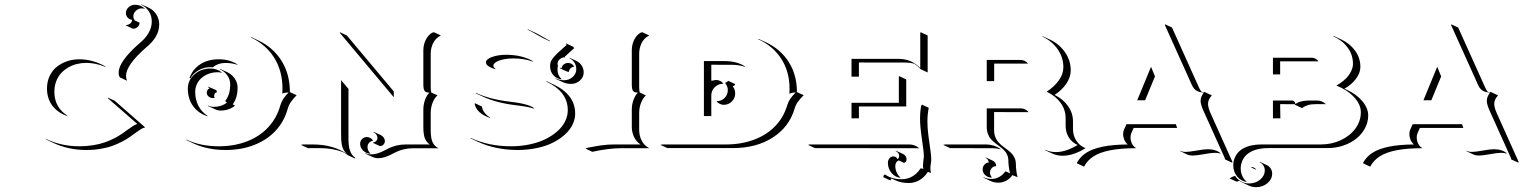

<svg xmlns="http://www.w3.org/2000/svg" viewBox="-20 -628 6601 832"><path d="M178.5 -26.4Q244.9 5.9 324.2 5.9Q356 5.9 384.8 1.1Q413.6 -3.7 434.9 -11.4Q456.3 -19 475 -28.6Q493.7 -38.1 508.1 -48.1Q522.5 -58.1 534.1 -66.7Q545.7 -75.2 556.3 -81.9Q566.9 -88.6 575 -90.8Q565.7 -99.1 535.4 -125.5Q505.1 -151.9 479.5 -174.3Q453.9 -196.8 448.2 -201.7L447.3 -205.1L477.3 -191.2L609.1 -75.9Q601.3 -74.7 591.2 -68.6Q581.1 -62.5 569.3 -53.8Q557.6 -45.2 543.2 -34.9Q528.8 -24.7 509.6 -14.6Q490.5 -4.6 468.6 3.5Q446.8 11.7 417 16.8Q387.2 22 354.2 22Q276.9 22 211.7 -8.5L181.6 -22.7ZM183.6 -244.1Q183.6 -274.7 195.4 -299.3Q207.3 -324 227.2 -339.4Q247.1 -354.7 271.7 -362.9Q296.4 -371.1 323.2 -371.1Q381.8 -371.1 439.5 -338.9L434.6 -339.1Q393.1 -355.5 353.5 -355.5Q332.5 -355.5 312.6 -350.5Q292.7 -345.5 275 -335.1Q257.3 -324.7 244.1 -310.2Q231 -295.7 223.3 -275Q215.6 -254.4 215.6 -230Q215.6 -195.3 230.5 -169.4Q245.4 -143.6 271.2 -127.4L273.7 -124.5Q254.4 -130.6 238.4 -141Q222.4 -151.4 210 -166.1Q197.5 -180.9 190.6 -200.9Q183.6 -220.9 183.6 -244.1ZM494.1 -313Q494.1 -360.6 581.1 -437.5Q637.7 -482.9 637.7 -535.2Q637.7 -559.8 624.5 -579.6Q611.3 -599.4 590.3 -608.2L594.2 -608.4L624.5 -594.5Q645 -585 657.5 -565.4Q669.9 -545.9 669.9 -521.5Q669.9 -467.8 612.1 -421.4Q526.1 -345.9 526.1 -299.1Q526.1 -288.3 530.5 -278.1L500.5 -292.2L496.1 -298.6Q494.1 -305.9 494.1 -313ZM525.6 -571.3Q525.6 -586.2 537.5 -596.8Q549.3 -607.4 565.4 -607.4Q589.8 -607.4 608.4 -590.1L605 -590.6Q599.9 -591.8 595.7 -591.8Q580.3 -591.8 569.1 -581.5Q557.9 -571.3 557.9 -557.4Q557.9 -547.1 564.5 -539.3L584.7 -529.8Q584.7 -518.8 576.3 -511.1Q567.9 -503.4 555.9 -503.4L525.9 -517.6V-519.5Q535.6 -519.5 543.6 -525.5Q551.5 -531.5 552.5 -542Q541.3 -543 533.4 -551.4Q525.6 -559.8 525.6 -571.3Z M787.4 -23.2Q848.9 5.9 927.7 5.9Q995.6 5.9 1050.8 -15.6Q1106 -37.1 1142.7 -76.9Q1179.4 -116.7 1194.6 -170.7Q1199.2 -186.8 1207.8 -199.8Q1216.3 -212.9 1230.7 -227.5Q1213.6 -227.1 1203.4 -222.2Q1204.1 -230.5 1204.1 -244.1Q1204.1 -320.6 1168 -378.1Q1131.8 -435.5 1066.9 -465.8L1068.1 -467.3L1098.1 -453.4Q1163.3 -422.9 1199.7 -364.9Q1236.1 -306.9 1236.1 -230.2V-229L1265.4 -215.3Q1250 -200 1240.6 -186.3Q1231.2 -172.6 1226.6 -156Q1211.4 -101.6 1174.3 -61.5Q1137.2 -21.5 1081.5 0.2Q1025.9 22 957.8 22Q879.4 22 817.6 -6.8L787.6 -21ZM793.9 -244.1Q793.9 -280.3 822.6 -305.7Q851.3 -331.1 891.6 -331.1Q921.1 -331.1 942.9 -312.7L939.2 -313.2Q930.7 -315.2 921.6 -314.9Q903.6 -314.9 886.4 -309Q869.1 -303 855.7 -292.2Q842.3 -281.5 834.1 -265.3Q825.9 -249 825.9 -230Q825.9 -196 839.8 -169.3Q853.8 -142.6 879.2 -126.2L880.9 -123.8Q840.3 -136 817.1 -167.7Q793.9 -199.5 793.9 -244.1ZM801.3 -289.8Q814.2 -327.6 847.7 -349.4Q881.1 -371.1 927.7 -371.1Q976.8 -371.1 1011 -347.4L1006.6 -347.9Q984.1 -355 957.8 -355.2Q925 -355.2 904.8 -338.1L902.6 -336.4Q897.2 -336.9 891.6 -336.9Q864.3 -336.9 840.8 -323.6Q817.4 -310.3 804.7 -288.1Q804 -288.3 801.3 -289.8ZM876 -226.6Q876 -231.9 878.8 -237.3Q881.6 -242.7 887.5 -243.9Q886.2 -248.5 880.6 -250.7L881.6 -252.4L914.1 -238.8Q919.9 -236.1 919.7 -229V-228Q914.8 -228 911.4 -223.5Q908 -219 908 -212.4Q908 -208.7 909.4 -205.3L909.9 -203.4Q906.7 -203.1 903.3 -203.1Q891.6 -203.1 883.8 -210Q876 -216.8 876 -226.6ZM880.9 -171.4Q892.6 -165 906.2 -165Q939.2 -165 963.6 -183.1Q959.5 -184.8 956.1 -190.2Q967.3 -205.6 972.4 -222.5Q977.5 -239.5 977.5 -262.7Q977.5 -283.7 965.1 -301.3Q952.6 -318.8 931.9 -328.4L933.1 -329.8L963.4 -315.9Q984.4 -306.2 996.9 -288.1Q1009.5 -270 1009.5 -248.5Q1009.5 -203.9 988.5 -176L998.5 -170.2Q972.2 -148.9 936.3 -148.9Q923.8 -148.9 912.6 -154.3L882.6 -168.2Z M1284.2 0 1292 -2H1336.4Q1422.1 -2 1482.9 38.8Q1474.6 31.2 1469.4 22.2Q1464.1 13.2 1461.8 1.3Q1459.5 -10.5 1458.7 -21.2Q1458 -32 1458 -48.8V-280.8L1491 -241.5L1490 -239.5V-34.9Q1490 -23.4 1490.2 -16Q1490.5 -8.5 1491.5 1.1Q1492.4 10.7 1494.4 17.6Q1496.3 24.4 1499.5 31.7Q1502.7 39.1 1507.8 45Q1512.9 51 1519.8 56.2L1517.8 58.8L1488.3 44.9Q1478 37.4 1466.6 31.2Q1421.4 13.9 1366.5 13.9H1314.2ZM1452.1 -486.3 1453.1 -488.3 1483.2 -474.1 1684.6 -233.9 1686.5 -231.4V-206.5ZM1540.5 -5.1Q1540.5 -17.1 1549.1 -25.6Q1557.6 -34.2 1569.3 -34.2Q1577.4 -34.2 1585.3 -29.8Q1593.3 -25.4 1596.4 -17.6H1594.2Q1584.7 -15.6 1578.6 -8.2Q1572.5 -0.7 1572.5 8.8Q1572.5 24.2 1583.7 35.9L1585 38.1Q1566.4 37.1 1553.5 24.5Q1540.5 12 1540.5 -5.1ZM1562.5 37.4 1563.5 35.6Q1575 41 1587.9 41Q1602.3 41 1616.2 36.6Q1630.1 32.2 1642.3 25.9Q1654.5 19.5 1667.7 13.2Q1680.9 6.8 1699.2 2.4Q1717.5 -2 1738.3 -2Q1832.3 -2 1842.5 -2Q1835.2 -6.6 1829.8 -13.5Q1824.5 -20.5 1821.5 -27.6Q1818.6 -34.7 1817 -44.1Q1815.4 -53.5 1814.9 -60.9Q1814.5 -68.4 1814.5 -78.1V-152.3Q1814.5 -174.8 1821.7 -194.9Q1828.9 -215.1 1840.8 -226.6Q1833.5 -226.8 1829.2 -227.9Q1825 -229 1821.3 -232.7Q1817.6 -236.3 1816 -243.9Q1814.5 -251.5 1814.5 -263.7V-410.2Q1814.5 -433.6 1824.5 -454.3Q1834.5 -475.1 1852.5 -486.3L1860.4 -488.3L1890.4 -474.4Q1878.9 -469 1870.1 -459.8Q1861.3 -450.7 1856.3 -439.9Q1851.3 -429.2 1848.9 -418.1Q1846.4 -407 1846.4 -396V-249.8Q1846.4 -234.6 1848.9 -227.1L1876 -214.6Q1863 -204.3 1854.7 -183.2Q1846.4 -162.1 1846.4 -138.2V-64Q1846.4 -29.5 1854.6 -11.6Q1862.8 6.3 1880.9 14.6H1768.6Q1748 14.6 1729.9 19Q1711.7 23.4 1698.4 29.8Q1685.1 36.1 1672.9 42.5Q1660.6 48.8 1646.6 53.2Q1632.6 57.6 1618.2 57.6Q1605.7 57.6 1592.5 51.5ZM1596.2 -9 1598.1 -11.2Q1606.2 -12.2 1611 -17.9Q1615.7 -23.7 1615.7 -30Q1615.7 -38.3 1610.7 -45.2Q1605.7 -52 1597.4 -55.7L1599.1 -56.9L1629.4 -43Q1637.7 -39.1 1642.7 -31.9Q1647.7 -24.7 1647.7 -16.1Q1647.7 -7.6 1641.5 -1.3Q1635.3 4.9 1626.2 4.9Z M2018.8 -30.8Q2096.7 5.9 2194.3 5.9Q2238 5.9 2277.2 -2.7Q2316.4 -11.2 2345.8 -26.1Q2375.2 -41 2396.9 -60.7Q2418.5 -80.3 2429.4 -103.4Q2440.4 -126.5 2440.4 -150.4Q2440.4 -231 2347.4 -274.4L2348.4 -276.1L2378.4 -262Q2472.4 -218 2472.4 -136.2Q2472.4 -111.8 2461.3 -88.5Q2450.2 -65.2 2428.3 -45.3Q2406.5 -25.4 2376.8 -10.3Q2347.2 4.9 2307.7 13.3Q2268.3 21.7 2224.4 22Q2127 22 2049.1 -14.4L2019 -28.6ZM2036.9 -177 2038.1 -180.7 2068.1 -166.5Q2072.8 -137.9 2103.5 -118.9L2102.5 -117.2Q2045.7 -137.2 2036.9 -177ZM2041.5 -223.6 2042 -225.6Q2102.1 -197.5 2188.7 -187.5Q2271.5 -178.2 2295.7 -158.4L2293.7 -157.5Q2265.4 -166.3 2218.5 -171.6Q2131.8 -181.6 2071.8 -209.7ZM2085.9 -357.4Q2085.9 -371.6 2112.2 -381.1Q2138.4 -390.6 2173.8 -390.6Q2241.7 -390.6 2290.3 -362.5L2288.8 -361.1Q2251.7 -374.8 2203.9 -374.8Q2179.9 -374.8 2160.2 -370.4Q2140.4 -366 2129.2 -358.8Q2117.9 -351.6 2117.9 -343.5Q2117.9 -336.7 2126.5 -330.1V-327.9Q2085.9 -340.6 2085.9 -357.4ZM2266.6 -499.3 2267.1 -501.2Q2268.6 -500.5 2270.3 -499.8L2300.3 -485.8Q2311.8 -480.5 2334.5 -467Q2357.2 -453.6 2364 -450.7L2362.8 -449Q2361.8 -449.5 2351 -454.6Q2340.1 -459.7 2333.7 -462.6Q2326.7 -465.8 2302.7 -479.9Q2278.8 -493.9 2266.6 -499.3ZM2363.8 -340.6Q2363.8 -350.8 2365.6 -357.5Q2367.4 -364.3 2375.2 -374.9Q2383.1 -385.5 2396.6 -398.4Q2410.2 -411.4 2435.8 -433.8L2432.6 -437.3L2432.9 -439.9L2463.1 -425.8L2468.5 -419.4Q2440.9 -395.3 2427 -381.8L2429 -379.9Q2415.3 -379.9 2405.6 -371.5Q2396 -363 2396 -351.3Q2396 -346.7 2398.2 -342.5L2397.2 -340.6Q2395.8 -334.7 2395.8 -326.4Q2395.8 -301.5 2412.8 -286.1L2414.6 -283.7Q2391.6 -286.6 2377.7 -302.4Q2363.8 -318.1 2363.8 -340.6ZM2387.2 -288.8Q2404.5 -280.3 2423.8 -280.3Q2445.8 -280.3 2461.5 -294.3Q2477.3 -308.3 2477.3 -328.1Q2477.3 -344 2469.1 -356.8Q2460.9 -369.6 2447.8 -375.7L2449 -377.4L2479 -363.3Q2492.4 -356.9 2500.9 -343.6Q2509.3 -330.3 2509.3 -314Q2509.3 -293.5 2493 -278.9Q2476.8 -264.4 2453.9 -264.4Q2435.3 -264.4 2418.5 -272.2L2388.2 -286.1ZM2406.2 -332.5 2406.7 -334.5Q2409.9 -333 2413.6 -332.5Q2414.6 -342 2422.7 -348.6Q2430.9 -355.2 2441.9 -355.2Q2450.4 -355.2 2457.5 -350.8Q2464.6 -346.4 2468.3 -339.1L2466.3 -338.9Q2457.3 -337.2 2451.3 -330.8Q2445.3 -324.5 2445.3 -316.4Q2441.7 -316.4 2435.2 -318.8Q2428.7 -321.3 2423.2 -324Q2417.7 -326.7 2406.2 -332.5Z M2516.6 15.6 2528.8 11.7Q2533 11 2548.6 8.1Q2564.2 5.1 2571.2 4Q2578.1 2.9 2591.2 1.2Q2604.2 -0.5 2616.1 -1.2Q2627.9 -2 2640.4 -2H2755.9Q2737.8 -13.2 2727.8 -33.9Q2717.8 -54.7 2717.8 -78.1V-152.3Q2717.8 -174.8 2725 -194.8Q2732.2 -214.8 2744.1 -226.6Q2736.8 -226.8 2732.5 -227.9Q2728.3 -229 2724.5 -232.7Q2720.7 -236.3 2719.2 -243.9Q2717.8 -251.5 2717.8 -263.7V-410.2Q2717.8 -433.8 2727.7 -454.6Q2737.5 -475.3 2755.6 -486.3L2763.7 -488.3L2793.7 -474.1Q2782.2 -469.2 2773.4 -460.1Q2764.6 -450.9 2759.6 -439.9Q2754.6 -429 2752.2 -417.8Q2749.8 -406.7 2749.8 -396.2V-249.5Q2749.8 -234.4 2752.2 -227.1L2779.1 -214.4Q2766.4 -203.9 2758.1 -183Q2749.8 -162.1 2749.8 -138.4V-64Q2749.8 -53 2752.2 -42.1Q2754.6 -31.2 2759.6 -20.4Q2764.6 -9.5 2773.4 -0.5Q2782.2 8.5 2793.7 14.2H2670.7Q2619.1 14.2 2546.6 29.8Z M2841.8 0 2849.6 -2H3125Q3192.4 -2 3247.3 -22.6Q3302.2 -43.2 3338.9 -81.1Q3375.5 -118.9 3390.9 -170.7Q3395.5 -186.5 3404.4 -199.6Q3413.3 -212.6 3428 -227.5Q3413.6 -227.1 3403.6 -223.1L3400.6 -222.2L3400.9 -225.1Q3401.4 -232.4 3401.4 -244.1Q3401.4 -317.6 3365.4 -373.4Q3329.3 -429.2 3264.6 -458.5L3268.1 -459L3298.3 -445.1Q3362.3 -415.3 3397.8 -359.4Q3433.3 -303.5 3433.3 -230V-229L3462.6 -215.6Q3446.5 -199.5 3437 -186Q3427.5 -172.6 3422.9 -156Q3399.2 -77.1 3328.1 -31.7Q3257.1 13.7 3155.3 13.7H2872.1ZM3030.3 -125V-363.3H3120.1Q3173.6 -363.3 3209.5 -339.6L3207 -338.9Q3181.4 -347.2 3150.1 -347.2L3062.3 -347.4V-279.3L3064.9 -277.8Q3074.2 -281.2 3084 -281.2Q3093.3 -281.2 3101.3 -277.1Q3109.4 -272.9 3114.5 -265.6L3112.3 -265.1Q3092.5 -264.4 3078.4 -251.2Q3064.2 -238 3062.5 -218.8L3062.3 -211.9V-125ZM3085.9 -187.5V-189.5Q3105.7 -189.5 3119.8 -203.5Q3133.8 -217.5 3133.8 -237.3Q3133.8 -246.6 3130.9 -253.9Q3127.9 -261.2 3121.6 -269.5Q3126 -270 3128.4 -271.4Q3130.9 -272.7 3133.1 -276.1L3136 -277.6L3166 -263.7Q3164.1 -259 3161.6 -257.1Q3159.2 -255.1 3155 -254.2Q3165.8 -240.5 3165.8 -223.1Q3165.8 -202.6 3151.2 -188.2Q3136.7 -173.8 3116.2 -173.8Q3100.1 -173.8 3085.9 -187.5Z M3481.4 0 3489.3 -2H3920.9Q3933.3 -2 3944.6 2.7Q3955.8 7.3 3963.9 15.6L3960.2 14.6Q3955.8 13.9 3950.9 14.2L3511.5 13.9ZM3669.9 -115.2V-182.6H3875V-295.9L3877 -297.9L3907 -283.7V-166.5L3701.9 -166.7V-115.2ZM3669.9 -295.9V-373H3872.1Q3900.9 -373 3924.1 -363.4Q3947.3 -353.8 3967.8 -333V-486.3L3969.7 -488.3L3999.8 -474.4V-314L3969.7 -328.1Q3956.3 -342.5 3942.4 -351.6Q3924.3 -356.9 3902.1 -356.9L3701.9 -357.2V-295.9ZM3807.6 135.5Q3809.3 131.3 3814.7 127.9Q3843.8 148.7 3887.7 148.7Q3912.4 148.7 3933.3 136.6Q3954.3 124.5 3967.8 103.5Q3968.3 102.5 3969.2 102.1Q3970.2 101.6 3970.9 101.6H3971.7Q3975.6 101.6 3981.4 104.5Q3979.5 94.7 3979.5 87.9Q3979.5 83 3981.4 67.4Q3983.4 55.7 3983.4 48.1Q3983.4 31.5 3975.1 -24.4Q3966.8 -80.3 3966.8 -115.2Q3966.8 -142.3 3971.2 -167.5L3974.6 -174.8L4004.6 -160.9Q3998.8 -132.6 3998.8 -101.1Q3998.8 -74 4002.9 -41.6Q4007.1 -9.3 4011.2 18.4Q4015.4 46.1 4015.4 62Q4015.4 72 4013.5 82Q4011.7 92 4011.7 101.6Q4011.7 112.5 4014.4 122.1Q4012.7 120.8 4010.5 120.1Q4005.1 117.7 4002.2 117.4Q4000 117.4 3999.3 118.7Q3985.8 139.9 3964.5 152.5Q3943.1 165 3918 165Q3885.3 165 3860.6 153.6L3843.3 145.5Q3838.9 148.9 3838.9 154.3L3808.8 140.4ZM3827.6 77.1Q3827.6 65.7 3834.5 57.7Q3841.3 49.8 3851.1 49.8Q3856.4 49.8 3861.8 52.6Q3867.2 55.4 3868.4 61.3Q3871.8 60.3 3874.1 56.6Q3876.5 53 3876.5 47.9Q3876.5 40.8 3872.2 35Q3867.9 29.3 3860.8 26.4L3863 25.4L3893.3 39.3Q3900.1 42.5 3904.3 48.6Q3908.4 54.7 3908.4 61.8Q3908.4 68.4 3905 73Q3901.6 77.6 3896.7 77.6L3874.3 67.1Q3867.7 69.6 3863.6 76Q3859.6 82.5 3859.6 91.3Q3859.6 106 3865.4 118.8Q3871.1 131.6 3880.9 140.4L3882.8 142.6Q3859.4 140.6 3843.5 121.7Q3827.6 102.8 3827.6 77.1Z M4067.4 0 4074.7 -2H4251.5Q4270.8 -2 4288.1 3.8Q4305.4 9.5 4318.4 20L4312.7 18.3Q4297.6 14.2 4281.5 14.2L4097.4 13.9ZM4238 105.5Q4238 94.5 4245.5 85.8Q4252.9 77.1 4264.6 76.2Q4264.2 69.3 4260.4 63.8Q4256.6 58.3 4250.5 55.7L4252 54.2L4282.2 68.4Q4289.1 71.5 4293 77.9Q4296.9 84.2 4296.9 92Q4285.6 92 4277.8 100.1Q4270 108.2 4270 119.6Q4270 130.6 4277.3 139.6L4277.6 141.6Q4261.2 141.6 4249.6 131Q4238 120.4 4238 105.5ZM4241.9 142.1 4242.2 140.1Q4257.6 147.5 4276.4 147.5Q4294.2 147.5 4309.9 138.8Q4325.7 130.1 4335.9 115Q4340.6 115 4347.2 118.7Q4353.8 122.3 4356.9 123.3Q4353.8 112.8 4351.7 95.8Q4349.6 78.9 4349.6 69.3Q4349.6 54.7 4344.5 43Q4339.4 31.2 4331.1 23.1Q4322.8 14.9 4312.7 7.4Q4302.7 0 4292.7 -7.8Q4282.7 -15.6 4274.4 -24.8Q4266.1 -33.9 4261 -47.5Q4255.9 -61 4255.9 -78.1V-158.2H4404.3Q4423.3 -158.2 4437.7 -141.8Q4435.1 -142.1 4432.4 -142.1L4287.8 -142.3V-64Q4287.8 -47.4 4293.1 -33.9Q4298.3 -20.5 4306.6 -11.5Q4314.9 -2.4 4325 5.4Q4335 13.2 4345 20.6Q4355 28.1 4363.3 36.4Q4371.6 44.7 4376.8 56.6Q4382.1 68.6 4382.1 83.3Q4382.1 94.7 4384.2 112.3Q4386.2 129.9 4389.9 139.6Q4376 135 4367.2 130.9Q4356.7 146 4340.6 154.8Q4324.5 163.6 4305.9 163.6Q4287.6 163.6 4272 156.2ZM4255.9 -276.4V-368.2H4402.3Q4412.1 -368.2 4420.8 -363.8Q4429.4 -359.4 4435.3 -351.8L4432.4 -352.3L4288.1 -352.5V-276.4ZM4496.8 -469.5 4498.3 -470.9 4528.6 -457Q4570.1 -437.7 4595 -401.7Q4619.9 -365.7 4619.9 -323Q4619.9 -293.7 4600.7 -265.4Q4581.5 -237.1 4549.8 -216.8Q4586.2 -199.2 4607.9 -168.7Q4629.6 -138.2 4629.6 -102.1V-68.8Q4629.6 -42 4642.6 -20.6Q4655.5 0.7 4678.2 11.5L4684.3 13.9Q4630.9 46.9 4585.2 46.9Q4560.5 46.9 4540 37.4L4509.8 23.2L4509.3 20.8Q4530 31 4555.2 31Q4598.9 31 4649.9 0.2Q4625.5 -10.3 4611.6 -32.3Q4597.7 -54.4 4597.7 -83V-116.2Q4597.7 -152.6 4575.8 -182.5Q4554 -212.4 4515.6 -230.7Q4547.6 -251.2 4567.7 -278.9Q4587.9 -306.6 4587.9 -336.9Q4587.9 -379.4 4563 -414.9Q4538.1 -450.4 4496.8 -469.5Z M4646.5 77.6Q4660.6 51 4687.5 33.8Q4714.4 16.6 4758.7 7.6Q4803 -1.5 4867.2 -2Q4857.4 -9.5 4852.2 -21.9Q4846.9 -34.2 4846.9 -46.6Q4846.9 -58.1 4850.8 -66.7L4861.3 -89.8H5075.4L5080.8 -73.7H4892.6L4882.8 -52Q4878.9 -43.7 4878.9 -32.7Q4878.9 -18.3 4885.5 -5Q4892.1 8.3 4904.1 14.2Q4837.9 14.2 4792.4 22.9Q4746.8 31.7 4719.2 49.2Q4691.7 66.7 4677.5 94.2L4647.5 80.1ZM4908 -193.4 4967.8 -338.6 4984.9 -296.9 4942.1 -193.4ZM5028.3 -518.3 5028.6 -522.7 5058.6 -508.8 5176.8 -246.1Q5181.4 -236.1 5187.3 -229.7Q5193.6 -228.8 5201.2 -228.8L5231.2 -214.8Q5222.9 -205.1 5218.9 -196.5Q5214.8 -188 5214.8 -177.7Q5214.8 -161.6 5226.3 -136.2L5321 74.5L5318.1 76.4L5288.1 62.5L5287.6 57.6L5194.3 -149.4Q5182.6 -175.5 5182.6 -191.4Q5182.6 -209 5197 -227.1Q5189 -227.3 5182.6 -228.5Q5176.3 -229.7 5168.9 -232.9Q5161.6 -236.1 5155.5 -242.7Q5149.4 -249.3 5145 -259.3ZM5093.3 24.4Q5103 30.3 5118.2 30.3Q5132.8 30.3 5165.4 24.4Q5198 18.6 5213.9 18.6Q5249.3 18.6 5271 37.6L5267.3 36.9Q5255.1 34.2 5244.1 34.2Q5229 34.2 5196.2 40.2Q5163.3 46.1 5148.2 46.1Q5135 46.1 5125.7 42L5095.7 27.8Z M5308.6 145.3 5311.5 142.8Q5313.5 142.3 5320.4 138.4Q5327.4 134.5 5332.3 134.5Q5339.8 147.2 5356.1 157.1Q5372.3 167 5392.3 167Q5420.7 167 5440.7 150.3Q5460.7 133.5 5460.7 109.9Q5460.7 98.1 5454.2 88.5Q5447.8 78.9 5438 75.2L5440.4 74L5470.7 88.1Q5480.2 92.5 5486.5 102.4Q5492.7 112.3 5492.7 124Q5492.7 148.4 5472.2 165.8Q5451.7 183.1 5422.4 183.1Q5406.2 183.1 5391.8 176.3L5361.8 162.1Q5355.5 159.2 5349.9 155.3Q5342.8 159.2 5338.6 159.2ZM5324.2 88.9Q5324.2 80.6 5325.7 72.4Q5327.1 64.2 5331.1 55.1Q5335 45.9 5340.8 37.8Q5346.7 29.8 5356.4 22.3Q5366.2 14.9 5378.5 9.6Q5390.9 4.4 5408.2 1.2Q5425.5 -2 5446.3 -2H5703.1Q5750.5 -2 5790.6 -20.8Q5830.8 -39.6 5853.9 -71.7Q5877 -103.8 5877 -141.6Q5877 -175.8 5847.2 -207.5Q5817.4 -239.3 5771 -257.1Q5788.3 -266.8 5801.8 -278.2Q5815.2 -289.6 5822.8 -299.6Q5830.3 -309.6 5835.1 -319.9Q5839.8 -330.3 5841.3 -337.6Q5842.8 -345 5842.8 -351.6Q5842.8 -391.4 5819 -423Q5795.2 -454.6 5756.1 -471.4L5761.5 -471.2L5791.5 -457.3Q5829.3 -439.7 5852.2 -408.3Q5875 -377 5875 -337.9Q5875 -312 5855.8 -286.5Q5836.7 -261 5805.7 -243.4L5818.6 -237.8Q5858.4 -219.2 5883.7 -189.2Q5908.9 -159.2 5908.9 -127.4Q5908.9 -98.6 5895 -72.5Q5881.1 -46.4 5857.5 -27.5Q5834 -8.5 5801.5 2.6Q5769 13.7 5733.4 13.7H5476.6Q5456.1 13.7 5438.8 16.8Q5421.6 20 5409.5 25.1Q5397.5 30.3 5387.9 37.6Q5378.4 44.9 5372.6 52.7Q5366.7 60.5 5363 69.6Q5359.4 78.6 5357.9 86.5Q5356.4 94.5 5356.4 102.5Q5356.4 119.1 5363 133.9Q5369.6 148.7 5381.1 158.4L5383.3 160.6Q5358.2 157.5 5341.2 137Q5324.2 116.5 5324.2 88.9ZM5401.6 97.7 5403.6 95.7Q5416 96.7 5423.8 106.7L5421.9 106.9ZM5496.1 -115.2V-192.4H5579.6Q5581.8 -192.4 5584.1 -191.5Q5586.4 -190.7 5589.5 -187Q5592.5 -183.3 5593.5 -177.2Q5600.1 -181.6 5605.6 -184.3Q5611.1 -187 5624.1 -189.7Q5637.2 -192.4 5653.8 -192.4H5688.5Q5698.5 -192.4 5708.3 -188.1Q5718 -183.8 5724.9 -177L5722.7 -176.3Q5720.9 -176.8 5718.8 -176.8H5683.6Q5662.4 -176.8 5648.7 -172.9Q5635 -168.9 5621.8 -159.7L5591.8 -173.8Q5591.8 -175 5591.6 -176.3L5527.3 -176.8L5528.3 -115.2ZM5496.1 -305.7V-377.9H5664.1Q5672.6 -377.9 5680.3 -373.9Q5688 -369.9 5693.1 -363L5692.4 -362.3H5527.3V-305.7Z M5886.7 77.6Q5900.9 51 5927.7 33.8Q5954.6 16.6 5998.9 7.6Q6043.2 -1.5 6107.4 -2Q6097.7 -9.5 6092.4 -21.9Q6087.2 -34.2 6087.2 -46.6Q6087.2 -58.1 6091.1 -66.7L6101.6 -89.8H6315.7L6321 -73.7H6132.8L6123 -52Q6119.1 -43.7 6119.1 -32.7Q6119.1 -18.3 6125.7 -5Q6132.3 8.3 6144.3 14.2Q6078.1 14.2 6032.6 22.9Q5987.1 31.7 5959.5 49.2Q5931.9 66.7 5917.7 94.2L5887.7 80.1ZM6148.2 -193.4 6208 -338.6 6225.1 -296.9 6182.4 -193.4ZM6268.6 -518.3 6268.8 -522.7 6298.8 -508.8 6417 -246.1Q6421.6 -236.1 6427.5 -229.7Q6433.8 -228.8 6441.4 -228.8L6471.4 -214.8Q6463.1 -205.1 6459.1 -196.5Q6455.1 -188 6455.1 -177.7Q6455.1 -161.6 6466.6 -136.2L6561.3 74.5L6558.3 76.4L6528.3 62.5L6527.8 57.6L6434.6 -149.4Q6422.9 -175.5 6422.9 -191.4Q6422.9 -209 6437.3 -227.1Q6429.2 -227.3 6422.9 -228.5Q6416.5 -229.7 6409.2 -232.9Q6401.9 -236.1 6395.8 -242.7Q6389.6 -249.3 6385.3 -259.3ZM6333.5 24.4Q6343.3 30.3 6358.4 30.3Q6373 30.3 6405.6 24.4Q6438.2 18.6 6454.1 18.6Q6489.5 18.6 6511.2 37.6L6507.6 36.9Q6495.4 34.2 6484.4 34.2Q6469.2 34.2 6436.4 40.2Q6403.6 46.1 6388.4 46.1Q6375.2 46.1 6366 42L6335.9 27.8Z"/></svg>

Font: AgreloyOut1
Style: Medium
Weight: 400
Designer: gluk
Foundry: gluk
Version: Version 0.27